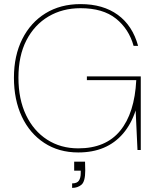

<svg xmlns="http://www.w3.org/2000/svg" viewBox="-20 -732 767 937"><path d="M362 12Q267 12 196 -34.5Q125 -81 86.5 -163Q48 -245 48 -353Q48 -460 88.5 -541Q129 -622 202 -667Q275 -712 373 -712Q483 -712 555 -659.5Q627 -607 654 -508H632Q609 -591 545.5 -641.5Q482 -692 373 -692Q285 -692 216.5 -651.5Q148 -611 109 -535.5Q70 -460 70 -353Q70 -248 107 -170.5Q144 -93 210 -50.5Q276 -8 362 -8Q496 -8 566.5 -94Q637 -180 645 -341H404V-359H667V0H651L642 -193Q620 -126 580.5 -80Q541 -34 486.5 -11Q432 12 362 12ZM332 185V163Q356 163 365 149.5Q374 136 374 113V101H342V57H395Q395 68 395.5 79.5Q396 91 396 100Q396 154 377.5 169.5Q359 185 332 185Z"/></svg>

Font: DM Sans 17pt Thin
Style: Regular
Weight: 250
Version: Version 4.004;gftools[0.9.30]